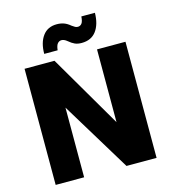

<svg xmlns="http://www.w3.org/2000/svg" viewBox="-131 -1028 1015 1134"><g transform="rotate(-15 376.5 -461.0)"><path d="M68 0V-710H251L511 -265V-710H685V0H501L242 -426V0ZM434 -770Q410 -770 393 -777.5Q376 -785 356 -802Q338 -817 322 -817Q308 -817 298 -805.5Q288 -794 285 -765H203Q203 -833 233 -874Q263 -915 319 -915Q343 -915 362.5 -908Q382 -901 402 -884Q413 -876 420.5 -872Q428 -868 437 -868Q451 -868 460.5 -879.5Q470 -891 472 -922H555Q554 -852 523.5 -811Q493 -770 434 -770Z"/></g></svg>

Font: Geist ExtBd
Style: Regular
Weight: 400
Designer: Basement.studio, Andrés Briganti, Mateo Zaragoza
Foundry: Basement.studio, Vercel, Andrés Briganti, Guido Ferreyra, Mateo Zaragoza
Version: Version 1.401